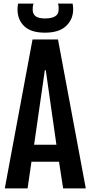

<svg xmlns="http://www.w3.org/2000/svg" viewBox="-20 -1055 507 1075"><path d="M162.1 -834H304.7L460.4 0H333.5L310.5 -149.4H156.2L134.3 0H6.8ZM295.9 -244.6 236.3 -662.1H231L170.9 -244.6ZM231.4 -872.1Q153.3 -872.1 115.7 -908.4Q78.1 -944.8 78.1 -1002Q78.1 -1018.6 81.1 -1034.7H168Q164.6 -1026.9 163.8 -1018.1Q163.1 -1009.3 163.1 -1000Q163.1 -951.7 231 -951.7Q308.1 -951.7 308.1 -1000Q308.1 -1009.3 308.1 -1018.1Q308.1 -1026.9 304.2 -1034.7H386.7Q389.6 -1018.6 389.6 -1002Q389.6 -947.8 350.6 -909.9Q311.5 -872.1 231.4 -872.1Z"/></svg>

Font: Fjalla One
Style: Regular
Weight: 400
Designer: Irina Smirnova, Eben Sorkin
Foundry: Sorkin Type
Version: Version 1.002; ttfautohint (v1.8.4.7-5d5b);gftools[0.9.25]